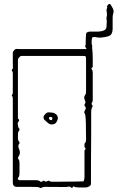

<svg xmlns="http://www.w3.org/2000/svg" viewBox="-20 -949 597 975"><path d="M179 3Q175 1 166.5 0.5Q158 0 135.5 0Q113 0 66 0Q45 0 45 -22V-444Q45 -449 44.5 -454Q44 -459 40 -463Q39 -465 42 -469Q45 -473 45 -477V-578Q45 -584 41 -589Q37 -594 45 -600Q46 -607 45.5 -614.5Q45 -622 45 -629V-681Q45 -686 51 -693Q57 -700 61 -700Q65 -701 69.5 -700.5Q74 -700 78 -700H420Q424 -700 428.5 -701Q433 -702 436 -700Q441 -698 445.5 -693.5Q450 -689 450 -684Q450 -675 450.5 -666Q451 -657 451 -646V-611Q451 -607 446.5 -604.5Q442 -602 446 -597Q451 -591 451 -581V-442Q451 -436 449 -432Q447 -428 445 -423Q444 -421 448 -416Q452 -411 450 -409Q446 -402 444.5 -394.5Q443 -387 443 -379Q443 -319 443 -275.5Q443 -232 442.5 -194Q442 -156 442 -115.5Q442 -75 442 -22Q442 -18 441.5 -13.5Q441 -9 439 -7Q427 3 414 3H382Q375 3 367.5 2Q360 1 353 -3Q346 9 340.5 3Q335 -3 327 -1Q324 0 315.5 0.5Q307 1 282.5 0.5Q258 0 205 0Q198 0 192.5 4Q187 8 179 3ZM186 -26Q188 -24 194 -27Q199 -33 203 -31Q207 -29 211 -27Q215 -26 221 -29.5Q227 -33 229 -31Q236 -26 243 -26Q250 -26 257 -26L358 -27Q370 -27 381.5 -27.5Q393 -28 404 -28Q409 -37 409 -49V-186Q418 -192 412.5 -198Q407 -204 409 -211Q410 -213 409 -215.5Q408 -218 409 -219Q417 -227 417 -241Q417 -298 416 -325Q415 -352 413.5 -361.5Q412 -371 409 -375Q407 -377 408.5 -382.5Q410 -388 412 -390Q417 -397 415.5 -402Q414 -407 409 -413Q408 -415 409.5 -419Q411 -423 412 -424Q416 -429 412 -438Q403 -454 412 -466Q416 -472 416.5 -477.5Q417 -483 417 -490V-646Q417 -660 415 -662.5Q413 -665 401 -665H89Q84 -665 78 -658.5Q72 -652 71 -647V-347Q81 -340 75 -333Q69 -326 70 -318Q72 -313 72 -308Q72 -303 76 -298Q81 -293 78 -287Q72 -281 71.5 -272.5Q71 -264 71 -247Q71 -242 72.5 -237.5Q74 -233 78 -228Q79 -227 79.5 -224Q80 -221 78 -220Q73 -214 73 -208Q73 -202 76 -194Q87 -172 74 -154Q70 -148 72 -143Q77 -138 78 -132Q79 -126 79 -120V-73Q79 -65 78 -58.5Q77 -52 72 -46Q69 -43 71.5 -38.5Q74 -34 78 -34H161Q168 -34 174.5 -32.5Q181 -31 186 -26ZM242 -317Q232 -317 222.5 -325.5Q213 -334 205 -341Q197 -353 205 -364Q211 -372 217.5 -376Q224 -380 234 -378Q253 -378 263.5 -369.5Q274 -361 274 -349Q274 -342 267 -329.5Q260 -317 242 -317ZM239 -339Q244 -339 245 -343Q246 -347 246 -348Q246 -355 236 -355Q233 -356 229 -352Q228 -348 229 -346Q233 -339 239 -339ZM442 -658Q438 -654 431.5 -657Q425 -660 423 -659Q420 -661 418.5 -669Q417 -677 416 -688Q416 -693 418 -698.5Q420 -704 415 -708Q411 -711 413 -715.5Q415 -720 415 -724Q415 -736 415.5 -746Q416 -756 416 -760Q416 -767 417 -775.5Q418 -784 422 -784Q428 -789 444 -788.5Q460 -788 478 -788.5Q496 -789 509 -795Q522 -801 521 -818Q521 -823 522 -834.5Q523 -846 521 -851Q520 -858 521 -860.5Q522 -863 523 -870Q524 -877 521 -896Q520 -901 523 -906Q526 -911 523 -917Q531 -930 536.5 -929Q542 -928 547 -917Q555 -905 556.5 -895.5Q558 -886 553 -872Q552 -868 552 -853Q552 -838 552 -833V-801Q551 -773 534 -766.5Q517 -760 492 -758Q482 -757 468.5 -760Q455 -763 448 -758Q447 -757 445.5 -742.5Q444 -728 448 -717Q449 -715 448 -709.5Q447 -704 448 -702Q450 -695 449 -688.5Q448 -682 447 -677Q445 -661 442 -658Z"/></svg>

Font: Sankofa Display
Style: Regular
Weight: 400
Designer: Batsirai Madzonga
Foundry: Batsirai Madzonga
Version: Version 1.000; ttfautohint (v1.8.4.7-5d5b)